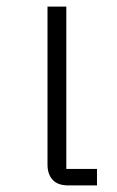

<svg xmlns="http://www.w3.org/2000/svg" viewBox="-20 -562 354 582"><path d="M187 0Q155 0 139.5 -17Q124 -34 124 -63V-542H181V-50H274V0Z"/></svg>

Font: IBM Plex Thai Light
Style: Regular
Weight: 300
Designer: Mike Abbink, Paul van der Laan, Pieter van Rosmalen, Ben Mitchell, Mark Frömberg
Foundry: Bold Monday
Version: Version 1.0